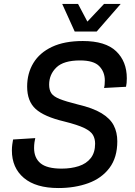

<svg xmlns="http://www.w3.org/2000/svg" viewBox="-20 -933 682 969"><path d="M275 16Q161 16 100.5 -35Q40 -86 40 -174Q40 -189 42 -204Q44 -219 46 -229L158 -236Q156 -229 154 -215Q152 -201 152 -186Q152 -136 184.5 -109Q217 -82 291 -82Q339 -82 377.5 -94.5Q416 -107 438 -135Q460 -163 460 -208Q460 -233 449 -252Q438 -271 405 -287Q372 -303 304 -320Q203 -344 160 -383Q117 -422 117 -496Q117 -563 148.5 -615Q180 -667 242.5 -696.5Q305 -726 398 -726Q512 -726 566 -674.5Q620 -623 620 -538Q620 -526 619 -514.5Q618 -503 616 -495L505 -489Q507 -495 508 -505.5Q509 -516 509 -527Q509 -570 481 -599Q453 -628 384 -628Q301 -628 264.5 -592.5Q228 -557 228 -506Q228 -479 239 -462.5Q250 -446 281 -433.5Q312 -421 372 -406Q449 -388 492.5 -361.5Q536 -335 554 -300Q572 -265 572 -220Q572 -138 532.5 -85.5Q493 -33 425.5 -8.5Q358 16 275 16ZM357 -774 294 -913H374L421 -824L505 -913H589L468 -774Z"/></svg>

Font: Geist Medium
Style: Italic
Weight: 500
Italic angle: -12°
Designer: Basement.studio, Andrés Briganti, Mateo Zaragoza
Foundry: Basement.studio, Vercel, Andrés Briganti, Guido Ferreyra, Mateo Zaragoza
Version: Version 1.500; ttfautohint (v1.8.4.7-5d5b)